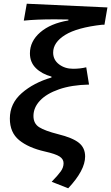

<svg xmlns="http://www.w3.org/2000/svg" viewBox="-20 -808 598 1033"><path d="M322 70Q322 48 300.5 34Q279 20 221 7Q133 -13 83 -54Q33 -95 33 -170Q33 -251 97 -307Q161 -363 257 -391V-396Q205 -410 173 -441.5Q141 -473 141 -521Q141 -586 196.5 -634Q252 -682 348 -698V-703L275 -704Q174 -704 108 -697L124 -788L558 -768L542 -675H530Q395 -660 330.5 -620Q266 -580 266 -525Q266 -486 297.5 -462Q329 -438 373 -438Q412 -438 444 -446L459 -353Q365 -351 297.5 -327.5Q230 -304 195 -266.5Q160 -229 160 -184Q160 -143 191 -123.5Q222 -104 293 -86Q370 -67 404 -40Q438 -13 438 34Q438 108 347 205L258 170Q292 135 307 114Q322 93 322 70Z"/></svg>

Font: Nebula Sans Semibold
Style: Regular
Weight: 600
Italic angle: -9°
Designer: Paul D. Hunt for Adobe (as Source Sans)
Foundry: Nebula Entertainment & Broadcasting LLC
Version: Version 1.010